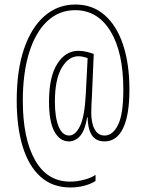

<svg xmlns="http://www.w3.org/2000/svg" viewBox="-20 -738 643 850"><path d="M553 -341Q553 -229 525 -170.5Q497 -112 443 -112Q403 -112 385.5 -141.5Q368 -171 368 -219H366Q356 -160 334.5 -136Q313 -112 285 -112Q245 -112 221 -155.5Q197 -199 197 -288Q197 -398 233.5 -455.5Q270 -513 327 -513Q347 -513 366 -508Q385 -503 395 -499L387 -313Q386 -298 385 -275.5Q384 -253 384 -239Q384 -193 399 -165.5Q414 -138 443 -138Q479 -138 502.5 -185Q526 -232 526 -341Q526 -507 469 -600Q412 -693 313 -693Q241 -693 189 -644Q137 -595 109 -505Q81 -415 81 -292Q81 -125 135 -29.5Q189 66 290 66Q321 66 353 57.5Q385 49 403 36V63Q384 76 354 84Q324 92 292 92Q212 92 159 44Q106 -4 80 -90.5Q54 -177 54 -293Q54 -427 86.5 -522Q119 -617 177.5 -667.5Q236 -718 314 -718Q390 -718 443.5 -671Q497 -624 525 -539.5Q553 -455 553 -341ZM223 -288Q223 -218 239.5 -178Q256 -138 286 -138Q314 -138 334.5 -180.5Q355 -223 360 -325L368 -481Q359 -484 348.5 -486.5Q338 -489 327 -489Q283 -489 253 -437.5Q223 -386 223 -288Z"/></svg>

Font: Noto Sans Thai Looped ExtraCondensed Thin
Style: Regular
Weight: 100
Width: 2
Designer: Sasikarn Vongin, Ben Mitchell
Foundry: The Fontpad Ltd
Version: Version 1.001; ttfautohint (v1.8.4.7-5d5b)